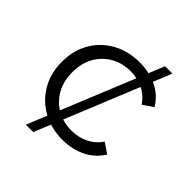

<svg xmlns="http://www.w3.org/2000/svg" viewBox="-187 -731 938 938"><g transform="rotate(45 281.5 -262.5)"><path d="M317 5Q239 5 177.5 -29.5Q116 -64 81 -124.5Q46 -185 46 -263Q46 -342 81 -402Q116 -462 177.5 -496Q239 -530 317 -530Q384 -530 438 -504Q492 -478 523 -426L470 -390Q443 -430 403 -449Q363 -468 316 -468Q260 -468 215 -442.5Q170 -417 144 -371Q118 -325 118 -263Q118 -201 144 -155Q170 -109 215 -83.5Q260 -58 316 -58Q363 -58 403 -77Q443 -96 470 -135L523 -99Q492 -48 438 -21.5Q384 5 317 5ZM139 79 418 -604H469L190 79Z"/></g></svg>

Font: Montserrat Thin
Style: Regular
Weight: 400
Version: Version 9.000